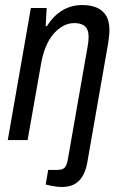

<svg xmlns="http://www.w3.org/2000/svg" viewBox="-20 -558 481 765"><path d="M226 187Q217 187 204.5 185.5Q192 184 180.5 181.5Q169 179 162 177L172 119H208Q230 119 238.5 109Q247 99 251 73L329 -372Q331 -383 332 -392Q333 -401 333 -410Q333 -430 327 -442Q321 -454 308 -460Q295 -466 276 -466Q254 -466 233.5 -455.5Q213 -445 195 -425Q177 -405 164 -375Q151 -345 144 -306L90 0H11L103 -526H166L162 -454H167Q186 -484 208.5 -502.5Q231 -521 256 -529.5Q281 -538 307 -538Q340 -538 364.5 -528Q389 -518 402.5 -496Q416 -474 416 -439Q416 -427 414.5 -414Q413 -401 411 -386L328 88Q324 112 315.5 131Q307 150 294.5 162.5Q282 175 265 181Q248 187 226 187Z"/></svg>

Font: Archivo Condensed
Style: Italic
Weight: 400
Width: 3
Italic angle: -10°
Designer: Hector Gatti
Foundry: Omnibus-Type
Version: Version 2.001